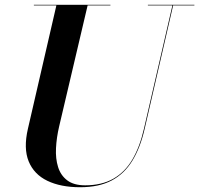

<svg xmlns="http://www.w3.org/2000/svg" viewBox="-20 -770 835 805"><path d="M316 15Q234.5 15 178.5 -12Q122.5 -39 100.2 -93.5Q78 -148 97 -230L217 -750H348L228 -240Q217 -193 214.8 -149Q212.5 -105 223.5 -69.8Q234.5 -34.5 262 -13.8Q289.5 7 337 7Q406 7 454.8 -20.5Q503.5 -48 534.8 -100.8Q566 -153.5 583.5 -230L703.5 -750H706.5L586.5 -230Q568.5 -151.5 535.2 -96.8Q502 -42 448.5 -13.5Q395 15 316 15ZM122 -747.5V-750H443V-747.5ZM600 -747.5V-750H795V-747.5Z"/></svg>

Font: Bodoni Moda 72pt SemiBold
Style: Italic
Weight: 600
Italic angle: -13°
Designer: Owen Earl
Foundry: indestructible type
Version: Version 2.004